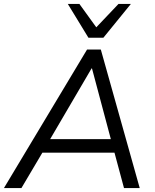

<svg xmlns="http://www.w3.org/2000/svg" viewBox="-39 -957 788 977"><path d="M-19 0 404 -705H474L672 0H592L539 -197L571 -180H145L186 -196L70 0ZM427 -609 208 -235 186 -249H552L529 -234L429 -609ZM411 -765 306 -937H365L451 -818L564 -937H627L487 -765Z"/></svg>

Font: Nunito Sans 12pt ExtraLight 12pt
Style: Italic
Weight: 400
Italic angle: -9°
Version: Version 3.101;gftools[0.9.27]